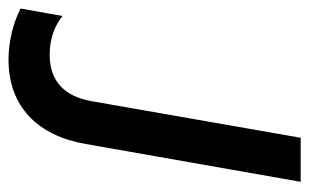

<svg xmlns="http://www.w3.org/2000/svg" viewBox="-166 -580 743 462"><g transform="rotate(90 206.0 -348.5)"><path d="M118 3C231 3 301 -67 321 -183L412 -700H306L218 -197C207 -134 172 -96 106 -96C66 -96 35 -109 13 -127L-5 -26C28 -9 73 3 118 3Z"/></g></svg>

Font: Fixel Display 20240404 Medium
Style: Italic
Weight: 500
Italic angle: -10°
Designer: AlfaBravo + MacPaw
Foundry: Kyrylo Tkachov, Marchela Mozhyna, Serhii Makarenko, Maria Weinstein, Zakhar Kryvoshyya
Version: Version 1.211;Glyphs 3.2 (3225)